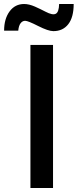

<svg xmlns="http://www.w3.org/2000/svg" viewBox="-78 -934 389 954"><path d="M187 -779.3Q162.1 -779.3 111.8 -804.7Q61 -830.6 46.9 -830.6Q33.7 -830.6 24.4 -818.6Q15.1 -806.6 12.7 -781.7H-57.6Q-57.6 -840.3 -30.3 -877.4Q-3.4 -914.1 42 -914.1Q65.9 -914.1 95.2 -901.4Q109.4 -895 122.6 -888.7Q135.7 -882.3 147.9 -876Q183.1 -857.4 199 -865.5Q214.8 -873.5 215.8 -914.1H288.1Q288.1 -848.1 261.2 -813.7Q234.4 -779.3 187 -779.3ZM73.2 0V-710.9H185.5V0Z"/></svg>

Font: Ride Light
Style: Bold
Weight: 600
Version: Version 3.000